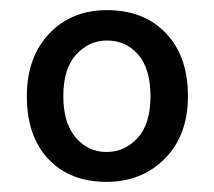

<svg xmlns="http://www.w3.org/2000/svg" viewBox="-20 -722 423 379"><path d="M33 -532Q33 -453 75.5 -408Q118 -363 190 -363Q260 -363 305.5 -409Q351 -455 351 -532Q351 -611 307.5 -656.5Q264 -702 191 -702Q121 -702 77 -655.5Q33 -609 33 -532ZM277 -532Q277 -477 251.5 -449.5Q226 -422 190 -422Q154 -422 129.5 -450.5Q105 -479 105 -532Q105 -587 130.5 -614.5Q156 -642 191 -642Q229 -642 253 -614Q277 -586 277 -532Z"/></svg>

Font: Catamaran
Style: Regular
Weight: 400
Designer: Pria Ravichandran
Version: Version 1.000;PS 001.000;hotconv 1.0.70;makeotf.lib2.5.58329